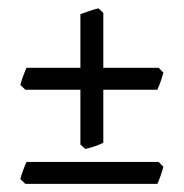

<svg xmlns="http://www.w3.org/2000/svg" viewBox="-20 -516 450 470"><path d="M379.9 -107.9Q377.4 -98.1 373.3 -86.2Q369.1 -74.2 365.2 -65.9H42L29.8 -77.6Q32.2 -87.4 36.4 -98.6Q40.5 -109.9 44.9 -119.6H368.2ZM232.9 -166.5Q223.1 -161.6 211.4 -157.7Q199.7 -153.8 189 -151.4L176.8 -162.1V-296.4H42L29.8 -308.1Q32.2 -317.9 36.4 -329.1Q40.5 -340.3 44.9 -350.1H176.8V-481.4Q186 -484.4 198.2 -488.8Q210.4 -493.2 221.2 -495.6L232.9 -484.4V-350.1H368.2L379.9 -338.4Q377.4 -328.6 373.3 -316.7Q369.1 -304.7 365.2 -296.4H232.9Z"/></svg>

Font: Gentium Plus Eur
Style: Regular
Weight: 400
Designer: J. Victor Gaultney, Annie Olsen, Iska Routamaa, Becca Hirsbrunner
Foundry: SIL International
Version: Version 5.000